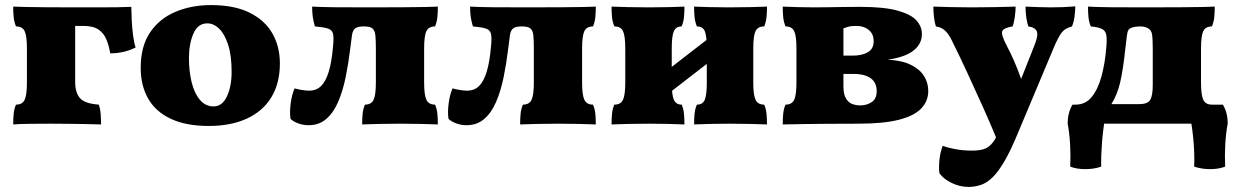

<svg xmlns="http://www.w3.org/2000/svg" viewBox="-20 -487 4873 756"><path d="M32 3Q32 -22 34 -40.5Q36 -59 43 -75Q68 -75 77 -94Q86 -113 86 -162V-296Q86 -346 77 -364.5Q68 -383 43 -383Q36 -400 34 -418Q32 -436 32 -461Q52 -460 82 -459.5Q112 -459 158.5 -458.5Q205 -458 276 -458V-165Q276 -122 295 -100.5Q314 -79 369 -75Q375 -58 376.5 -36Q378 -14 378 3Q353 2 317.5 1.5Q282 1 246 0.5Q210 0 181 0Q138 0 96.5 0.5Q55 1 32 3ZM414 -277Q409 -307 399 -331.5Q389 -356 368 -370.5Q347 -385 307 -385H236L266 -458Q330 -458 371.5 -458Q413 -458 442 -458.5Q471 -459 497 -460Q497 -442 498.5 -410Q500 -378 504 -347.5Q508 -317 514 -300Q495 -290 469 -283.5Q443 -277 414 -277Z M802 9Q713 9 653 -19Q593 -47 563.5 -98.5Q534 -150 534 -220Q534 -305 571 -359.5Q608 -414 671 -440.5Q734 -467 811 -467Q903 -467 963 -437Q1023 -407 1052.5 -355.5Q1082 -304 1082 -237Q1082 -159 1048.5 -104Q1015 -49 952 -20Q889 9 802 9ZM821 -68Q855 -68 873.5 -107.5Q892 -147 892 -204Q892 -269 878 -311.5Q864 -354 842.5 -374.5Q821 -395 796 -395Q759 -395 741.5 -354.5Q724 -314 724 -258Q724 -207 734.5 -163.5Q745 -120 767 -94Q789 -68 821 -68Z M1195 6Q1173 6 1153.5 -1.5Q1134 -9 1124 -19Q1120 -45 1124.5 -79.5Q1129 -114 1140 -139Q1150 -136 1167 -133Q1184 -130 1197 -130Q1226 -130 1244.5 -148.5Q1263 -167 1274.5 -205Q1286 -243 1291 -301Q1295 -337 1291.5 -353Q1288 -369 1271.5 -374.5Q1255 -380 1220 -383Q1214 -403 1211.5 -420.5Q1209 -438 1209 -461Q1244 -459 1300 -458.5Q1356 -458 1437 -458Q1520 -458 1573 -458.5Q1626 -459 1657 -459.5Q1688 -460 1704 -461Q1704 -436 1702 -418Q1700 -400 1693 -383Q1668 -383 1659 -364.5Q1650 -346 1650 -296V-162Q1650 -113 1659 -94Q1668 -75 1693 -75Q1700 -59 1702 -40.5Q1704 -22 1704 3Q1682 2 1640 1Q1598 0 1555 0Q1512 0 1470.5 1Q1429 2 1406 3Q1406 -22 1408 -40.5Q1410 -59 1417 -75Q1442 -75 1451 -94Q1460 -113 1460 -162V-296Q1460 -329 1458 -348Q1456 -367 1446.5 -375Q1437 -383 1412 -383Q1389 -383 1379 -375.5Q1369 -368 1366 -349Q1363 -330 1359 -295Q1352 -237 1341 -183Q1330 -129 1311.5 -86Q1293 -43 1264.5 -18.5Q1236 6 1195 6Z M1817 6Q1795 6 1775.5 -1.5Q1756 -9 1746 -19Q1742 -45 1746.5 -79.5Q1751 -114 1762 -139Q1772 -136 1789 -133Q1806 -130 1819 -130Q1848 -130 1866.5 -148.5Q1885 -167 1896.5 -205Q1908 -243 1913 -301Q1917 -337 1913.5 -353Q1910 -369 1893.5 -374.5Q1877 -380 1842 -383Q1836 -403 1833.5 -420.5Q1831 -438 1831 -461Q1866 -459 1922 -458.5Q1978 -458 2059 -458Q2142 -458 2195 -458.5Q2248 -459 2279 -459.5Q2310 -460 2326 -461Q2326 -436 2324 -418Q2322 -400 2315 -383Q2290 -383 2281 -364.5Q2272 -346 2272 -296V-162Q2272 -113 2281 -94Q2290 -75 2315 -75Q2322 -59 2324 -40.5Q2326 -22 2326 3Q2304 2 2262 1Q2220 0 2177 0Q2134 0 2092.5 1Q2051 2 2028 3Q2028 -22 2030 -40.5Q2032 -59 2039 -75Q2064 -75 2073 -94Q2082 -113 2082 -162V-296Q2082 -329 2080 -348Q2078 -367 2068.5 -375Q2059 -383 2034 -383Q2011 -383 2001 -375.5Q1991 -368 1988 -349Q1985 -330 1981 -295Q1974 -237 1963 -183Q1952 -129 1933.5 -86Q1915 -43 1886.5 -18.5Q1858 6 1817 6Z M2713 3Q2713 -22 2715 -40.5Q2717 -59 2724 -75Q2747 -75 2755 -94Q2763 -113 2763 -162V-296Q2763 -346 2755 -364.5Q2747 -383 2724 -383Q2717 -400 2715 -418Q2713 -436 2713 -461Q2734 -460 2772.5 -459Q2811 -458 2851 -458Q2894 -458 2936 -459Q2978 -460 3000 -461Q3000 -436 2998 -418Q2996 -400 2989 -383Q2964 -383 2955 -364.5Q2946 -346 2946 -296V-162Q2946 -113 2955 -94Q2964 -75 2989 -75Q2996 -59 2998 -40.5Q3000 -22 3000 3Q2978 2 2936 1Q2894 0 2851 0Q2811 0 2772.5 1Q2734 2 2713 3ZM2388 3Q2388 -22 2390 -40.5Q2392 -59 2399 -75Q2424 -75 2433 -94Q2442 -113 2442 -162V-296Q2442 -346 2433 -364.5Q2424 -383 2399 -383Q2392 -400 2390 -418Q2388 -436 2388 -461Q2411 -460 2452.5 -459Q2494 -458 2537 -458Q2577 -458 2615.5 -459Q2654 -460 2675 -461Q2675 -436 2673 -418Q2671 -400 2664 -383Q2642 -383 2633.5 -364.5Q2625 -346 2625 -296V-162Q2625 -113 2633.5 -94Q2642 -75 2664 -75Q2671 -59 2673 -40.5Q2675 -22 2675 3Q2654 2 2615.5 1Q2577 0 2537 0Q2494 0 2452.5 1Q2411 2 2388 3ZM2588 -100V-195L2796 -356V-261Z M3062 3Q3062 -22 3064 -40.5Q3066 -59 3073 -75Q3098 -75 3107 -94Q3116 -113 3116 -162V-296Q3116 -346 3107 -364.5Q3098 -383 3073 -383Q3066 -400 3064 -418Q3062 -436 3062 -461Q3085 -460 3120 -459Q3155 -458 3185 -458Q3205 -458 3237.5 -458.5Q3270 -459 3305 -459.5Q3340 -460 3366 -460Q3462 -460 3515 -445Q3568 -430 3589 -406Q3610 -382 3610 -353Q3610 -314 3577 -288Q3544 -262 3476 -252Q3532 -249 3567 -231.5Q3602 -214 3618.5 -187.5Q3635 -161 3635 -129Q3635 -89 3607.5 -60Q3580 -31 3519.5 -15.5Q3459 0 3359 0Q3284 0 3234 0.5Q3184 1 3144.5 1.5Q3105 2 3062 3ZM3367 -72Q3393 -72 3412.5 -85Q3432 -98 3432 -129Q3432 -150 3422 -165Q3412 -180 3391.5 -188Q3371 -196 3339 -196H3268V-268H3339Q3373 -268 3396.5 -281Q3420 -294 3420 -325Q3420 -345 3411 -358Q3402 -371 3386.5 -378Q3371 -385 3350 -385Q3331 -385 3318 -381Q3305 -377 3284 -370L3301 -430V-147Q3301 -115 3311.5 -98.5Q3322 -82 3337 -77Q3352 -72 3367 -72Z M4049 -298Q4069 -345 4063 -362Q4057 -379 4029 -383Q4024 -397 4021 -418.5Q4018 -440 4018 -461Q4041 -460 4068.5 -459Q4096 -458 4119 -458Q4144 -458 4168 -459Q4192 -460 4214 -462Q4214 -444 4211 -422Q4208 -400 4201 -383Q4186 -379 4175 -372Q4164 -365 4155 -351Q4146 -337 4135 -313L3988 37Q3960 105 3935.5 147Q3911 189 3888.5 211Q3866 233 3842.5 241Q3819 249 3793 249Q3760 249 3727.5 233.5Q3695 218 3679 195Q3676 175 3679 143.5Q3682 112 3692 87Q3709 94 3740 100Q3771 106 3808 106Q3843 106 3862 97Q3881 88 3897 63Q3903 54 3926 5Q3949 -44 3980 -124ZM3904 59Q3879 -2 3849 -68.5Q3819 -135 3789 -200Q3759 -265 3732 -319Q3720 -345 3709.5 -357.5Q3699 -370 3688.5 -375.5Q3678 -381 3665 -383Q3660 -398 3657.5 -420.5Q3655 -443 3655 -461Q3684 -460 3725 -459Q3766 -458 3808 -458Q3852 -458 3900 -459Q3948 -460 3979 -461Q3979 -442 3975.5 -418.5Q3972 -395 3967 -383Q3930 -377 3926 -363Q3922 -349 3944 -307Q3959 -279 3972.5 -248Q3986 -217 3998.5 -182.5Q4011 -148 4022 -108Z M4215 0V-75H4305L4315 -77H4466Q4498 -77 4508.5 -93Q4519 -109 4519 -153V-294Q4519 -335 4516 -352.5Q4513 -370 4498 -377Q4492 -380 4485 -381.5Q4478 -383 4469 -383Q4463 -383 4453.5 -382Q4444 -381 4436 -378Q4427 -375 4423 -368.5Q4419 -362 4417 -345.5Q4415 -329 4411 -295Q4402 -211 4390.5 -162Q4379 -113 4355 -75H4215Q4254 -75 4278.5 -105Q4303 -135 4317 -186Q4331 -237 4336 -300Q4339 -333 4336 -349.5Q4333 -366 4319 -373Q4305 -380 4275 -383Q4268 -400 4266 -418Q4264 -436 4264 -461Q4299 -459 4354.5 -458.5Q4410 -458 4494 -458Q4578 -458 4631.5 -458.5Q4685 -459 4716 -459.5Q4747 -460 4763 -461Q4763 -436 4761 -418Q4759 -400 4752 -383Q4727 -383 4718 -364.5Q4709 -346 4709 -296V-162Q4709 -113 4718 -94Q4727 -75 4752 -75V0ZM4682 169Q4684 128 4680 75.5Q4676 23 4665 -35V-75H4795Q4814 -44 4814 0Q4807 37 4804.5 81Q4802 125 4804 169Q4779 179 4745 179Q4711 179 4682 169ZM4316 169Q4288 179 4253.5 179Q4219 179 4194 169Q4196 125 4193.5 81Q4191 37 4184 0Q4184 -44 4203 -75H4333V-35Q4323 23 4319 75.5Q4315 128 4316 169Z"/></svg>

Font: Vollkorn Black
Style: Regular
Weight: 900
Designer: Friedrich Althausen
Foundry: Friedrich Althausen
Version: Version 5.000